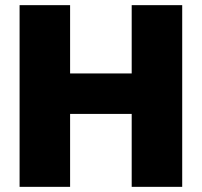

<svg xmlns="http://www.w3.org/2000/svg" viewBox="-20 -725 783 745"><path d="M56 -705H252V0H56ZM491 -705H687V0H491ZM232 -440H514V-283H232Z"/></svg>

Font: Parkinsans ExtraBold
Style: Regular
Weight: 800
Designer: Red Stone, Indian Type Foundry
Foundry: Indian Type Foundry
Version: Version 1.000